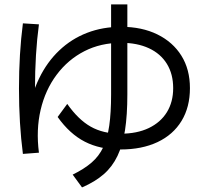

<svg xmlns="http://www.w3.org/2000/svg" viewBox="-20 -812 920 866"><path d="M83.3 -117.8Q65.6 -254.4 65.6 -412.2Q65.6 -570 83.3 -706.7L155.6 -702.2Q137.8 -568.9 137.8 -412.2Q137.8 -376.7 138.9 -341.1Q140 -305.6 142.2 -271.1L105.6 -295.6Q121.1 -385.6 156.7 -458.9Q192.2 -532.2 247.2 -584.4Q302.2 -636.7 372.8 -663.9Q443.3 -691.1 526.7 -691.1Q620 -691.1 690 -656.7Q760 -622.2 798.3 -560.6Q836.7 -498.9 836.7 -414.4Q836.7 -328.9 798.9 -266.7Q761.1 -204.4 690.6 -171.1Q620 -137.8 523.3 -137.8Q431.1 -137.8 362.8 -172.8Q294.4 -207.8 240 -284.4L283.3 -343.3Q333.3 -272.2 389.4 -240.6Q445.6 -208.9 523.3 -208.9Q597.8 -208.9 651.1 -234.4Q704.4 -260 732.8 -306.1Q761.1 -352.2 761.1 -414.4Q761.1 -477.8 732.8 -523.9Q704.4 -570 651.7 -594.4Q598.9 -618.9 526.7 -618.9Q434.4 -618.9 360.6 -581.1Q286.7 -543.3 235.6 -475Q184.4 -406.7 163.3 -316.7Q142.2 -226.7 155.6 -123.3ZM307.8 -24.4Q360 -50 393.3 -78.9Q426.7 -107.8 445.6 -147.8Q464.4 -187.8 472.8 -245.6Q481.1 -303.3 481.1 -386.7V-792.2H554.4V-386.7Q554.4 -292.2 543.9 -225Q533.3 -157.8 510 -108.9Q486.7 -60 447.8 -26.1Q408.9 7.8 350 33.3Z"/></svg>

Font: Paperlogy 4 Regular
Style: Regular
Weight: 400
Designer: redesigned by Lee Juim, glyphs from Gmarket Sans & Montserrat
Foundry: PT&
Version: Version 1.001